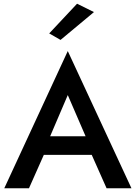

<svg xmlns="http://www.w3.org/2000/svg" viewBox="-20 -1014 730 1034"><path d="M486 -949 395 -994 245 -834 306 -799ZM3 0H136L216 -180H474L554 0H688L345 -739ZM345 -502 441 -280H250Z"/></svg>

Font: Jost Medium
Style: Regular
Weight: 500
Version: Version 3.710